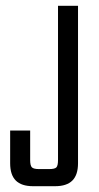

<svg xmlns="http://www.w3.org/2000/svg" viewBox="-20 -642 341 662"><path d="M15 -192H84V-90Q84 -71 90 -65Q96 -59 115 -59H149Q169 -59 174.5 -65Q180 -71 180 -90V-622H249V-79Q249 -39 229.5 -19.5Q210 0 170 0H94Q54 0 34.5 -19.5Q15 -39 15 -79Z"/></svg>

Font: Teko Variable Light
Style: Regular
Weight: 300
Designer: Manushi Parikh, Jonny Pinhorn
Foundry: Indian Type Foundry
Version: Version 3.000